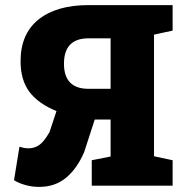

<svg xmlns="http://www.w3.org/2000/svg" viewBox="-20 -731 710 756"><path d="M659.7 -100.1V0H341.3V-100.1L415.5 -114.7V-260.3H353L311.5 -132.3Q283.7 -67.4 240.2 -31.2Q196.8 4.9 134.3 4.9Q106.9 4.9 80.8 -2.2Q54.7 -9.3 35.2 -21.5L56.6 -153.3Q75.7 -147 92.8 -147Q114.3 -147 133.3 -159.2Q152.3 -171.4 174.8 -210.4L201.7 -291.5L202.6 -293.5Q130.4 -323.2 95.7 -369.6Q61 -416 61 -489.7Q61 -597.7 131.8 -654.3Q202.6 -710.9 328.6 -710.9H659.7V-610.4L586.4 -594.7V-115.7ZM328.6 -580.1Q231.9 -580.1 231.9 -480Q231.9 -381.3 328.6 -381.3H415.5V-580.1Z"/></svg>

Font: Roboto Slab Black
Style: Regular
Weight: 900
Designer: Google
Version: Version 2.000; ttfautohint (v1.8.1.43-b0c9)